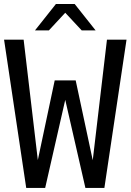

<svg xmlns="http://www.w3.org/2000/svg" viewBox="-20 -924 642 944"><path d="M220.2 -774.4 300.8 -861.3 381.8 -774.4H450.2L347.2 -904.3H254.9L151.9 -774.4ZM202.1 0 300.8 -433.1 399.9 0H493.2L602.1 -729H505.9L436 -136.2L352.1 -528.8H249L166 -137.2L96.2 -729H0L108.9 0Z"/></svg>

Font: Hack Dev
Style: Regular
Weight: 400
Designer: Christopher Simpkins
Foundry: Christopher Simpkins
Version: Version 2.0315